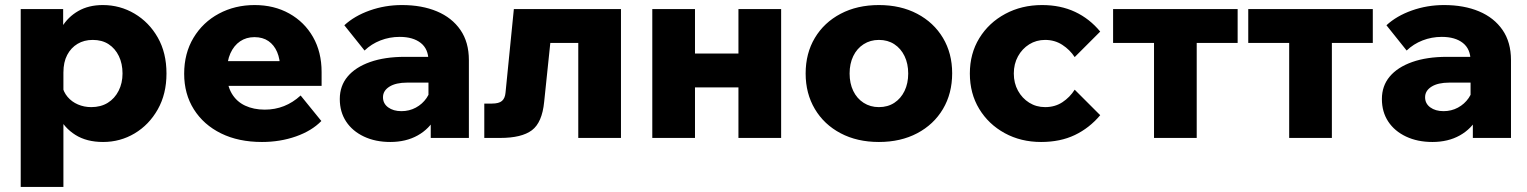

<svg xmlns="http://www.w3.org/2000/svg" viewBox="-20 -546 6045 760"><path d="M231 194H62V-510H230V-349H195Q201 -399 225 -439Q249 -479 290 -502.5Q331 -526 387 -526Q455 -526 512.5 -492Q570 -458 604.5 -397.5Q639 -337 639 -255Q639 -174 604.5 -113Q570 -52 513 -18Q456 16 388 16Q323 16 278.5 -12Q234 -40 211 -87.5Q188 -135 188 -192L226 -208Q231 -182 247.5 -162.5Q264 -143 288.5 -132.5Q313 -122 341 -122Q379 -122 406.5 -139Q434 -156 449.5 -186.5Q465 -217 465 -255Q465 -294 450.5 -324Q436 -354 410 -371Q384 -388 347 -388Q313 -388 287 -372.5Q261 -357 246 -328.5Q231 -300 231 -259Z M1170 -168 1252 -67Q1214 -28 1151.5 -6Q1089 16 1017 16Q924 16 855 -18Q786 -52 747.5 -113Q709 -174 709 -254Q709 -335 746 -396.5Q783 -458 846.5 -492Q910 -526 988 -526Q1065 -526 1125 -492.5Q1185 -459 1219 -399.5Q1253 -340 1253 -261V-255H1089V-273Q1089 -312 1077 -340Q1065 -368 1042.5 -383.5Q1020 -399 987 -399Q955 -399 930.5 -382.5Q906 -366 892 -335Q878 -304 878 -258Q878 -209 897 -176.5Q916 -144 950 -128Q984 -112 1028 -112Q1109 -112 1170 -168ZM1253 -206H810V-304H1236L1253 -260Z M1836 0H1685V-104L1676 -113V-305Q1676 -352 1645.5 -376Q1615 -400 1562 -400Q1522 -400 1486 -386Q1450 -372 1423 -346L1343 -446Q1383 -483 1443.5 -504.5Q1504 -526 1571 -526Q1650 -526 1709.5 -501Q1769 -476 1802.5 -427.5Q1836 -379 1836 -308ZM1525 16Q1466 16 1420.5 -5.5Q1375 -27 1350 -65Q1325 -103 1325 -154Q1325 -206 1356 -243Q1387 -280 1445 -300.5Q1503 -321 1582 -321H1690V-219H1592Q1547 -219 1521.5 -203Q1496 -187 1496 -161Q1496 -136 1516.5 -121Q1537 -106 1569 -106Q1600 -106 1626 -120Q1652 -134 1668.5 -158Q1685 -182 1688 -212L1731 -194Q1731 -131 1705.5 -83.5Q1680 -36 1633.5 -10Q1587 16 1525 16Z M1897 0V-136H1927Q1955 -136 1967 -146.5Q1979 -157 1981 -179L2014 -510H2438V0H2269V-488L2391 -376H2042L2170 -488L2134 -143Q2126 -61 2085.5 -30.5Q2045 0 1960 0Z M2903 0V-510H3072V0ZM2562 0V-510H2731V0ZM2641 -200V-334H3002V-200Z M3459 16Q3373 16 3307.5 -18.5Q3242 -53 3205.5 -114.5Q3169 -176 3169 -255Q3169 -335 3205.5 -396Q3242 -457 3307.5 -491.5Q3373 -526 3459 -526Q3545 -526 3610.5 -491.5Q3676 -457 3712.5 -396Q3749 -335 3749 -256Q3749 -176 3712.5 -114.5Q3676 -53 3610.5 -18.5Q3545 16 3459 16ZM3459 -122Q3494 -122 3520 -139Q3546 -156 3560.5 -186Q3575 -216 3575 -255Q3575 -294 3560.5 -324Q3546 -354 3520 -371Q3494 -388 3459 -388Q3425 -388 3398.5 -371Q3372 -354 3357.5 -324Q3343 -294 3343 -255Q3343 -216 3357.5 -186Q3372 -156 3398.5 -139Q3425 -122 3459 -122Z M4234 -191 4335 -90Q4292 -39 4234.5 -11.5Q4177 16 4101 16Q4021 16 3957 -19Q3893 -54 3856 -115Q3819 -176 3819 -255Q3819 -334 3856.5 -395Q3894 -456 3959 -491Q4024 -526 4105 -526Q4178 -526 4235.5 -499Q4293 -472 4335 -421L4234 -320Q4215 -349 4185 -368.5Q4155 -388 4117 -388Q4082 -388 4054 -370.5Q4026 -353 4009.5 -323Q3993 -293 3993 -255Q3993 -217 4009.5 -187Q4026 -157 4054 -139.5Q4082 -122 4117 -122Q4156 -122 4185.5 -141.5Q4215 -161 4234 -191Z M4548 0V-449H4717V0ZM4386 -376V-510H4879V-376Z M5083 0V-449H5252V0ZM4921 -376V-510H5414V-376Z M5961 0H5810V-104L5801 -113V-305Q5801 -352 5770.5 -376Q5740 -400 5687 -400Q5647 -400 5611 -386Q5575 -372 5548 -346L5468 -446Q5508 -483 5568.5 -504.5Q5629 -526 5696 -526Q5775 -526 5834.5 -501Q5894 -476 5927.5 -427.5Q5961 -379 5961 -308ZM5650 16Q5591 16 5545.5 -5.5Q5500 -27 5475 -65Q5450 -103 5450 -154Q5450 -206 5481 -243Q5512 -280 5570 -300.5Q5628 -321 5707 -321H5815V-219H5717Q5672 -219 5646.5 -203Q5621 -187 5621 -161Q5621 -136 5641.5 -121Q5662 -106 5694 -106Q5725 -106 5751 -120Q5777 -134 5793.5 -158Q5810 -182 5813 -212L5856 -194Q5856 -131 5830.5 -83.5Q5805 -36 5758.5 -10Q5712 16 5650 16Z"/></svg>

Font: Wix Madefor Display ExtraBold
Style: Regular
Weight: 800
Designer: Dalton Maag Ltd
Foundry: Dalton Maag Ltd
Version: Version 3.100